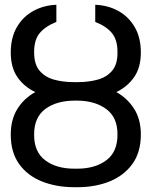

<svg xmlns="http://www.w3.org/2000/svg" viewBox="-20 -780 640 810"><path d="M309.6 -433.6Q354.5 -433.6 392.3 -444.1Q430.2 -454.6 453.1 -481.7Q476.1 -508.8 475.6 -558.6Q476.1 -611.8 452.1 -640.6Q428.2 -669.4 381.8 -687.5V-759.8Q435.5 -757.8 479 -733.9Q522.5 -710 548.3 -665.8Q574.2 -621.6 574.2 -558.6Q574.2 -495.1 545.7 -454.3Q517.1 -413.6 470.7 -391.6Q518.1 -365.2 546.1 -320.6Q574.2 -275.9 574.2 -212.9Q574.2 -137.7 538.6 -88.4Q502.9 -39.1 442.4 -14.6Q381.8 9.8 305.7 9.8H293.9Q218.3 9.8 157.2 -14.4Q96.2 -38.6 60.8 -87.9Q25.4 -137.2 25.4 -211.9Q25.4 -275.4 53.2 -320.3Q81.1 -365.2 128.9 -391.6Q82 -413.6 53.7 -454.3Q25.4 -495.1 25.4 -558.6Q25.4 -621.6 51.3 -665.8Q77.1 -710 120.8 -733.9Q164.6 -757.8 217.8 -759.8V-687.5Q171.9 -669.4 147.7 -640.6Q123.5 -611.8 124 -558.6Q124 -508.8 147 -481.7Q169.9 -454.6 207.8 -444.1Q245.6 -433.6 290 -433.6ZM305.7 -355.5H293.9Q217.3 -355 170.4 -319.6Q123.5 -284.2 124 -211.9Q123.5 -139.6 170.4 -104Q217.3 -68.4 293.9 -68.4H305.7Q381.3 -68.4 428.7 -104Q476.1 -139.6 475.6 -212.9Q476.1 -284.2 428.7 -319.6Q381.3 -355 305.7 -355.5Z"/></svg>

Font: Inter Display
Style: Regular
Weight: 400
Designer: Rasmus Andersson
Foundry: rsms
Version: Version 4.000;git-37864ae